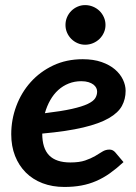

<svg xmlns="http://www.w3.org/2000/svg" viewBox="-20 -723 531 750"><path d="M470.7 -368.2Q470.7 -335.9 456.3 -309.3Q441.9 -282.7 405.3 -261.5Q368.7 -240.2 305.4 -225.1Q242.2 -210 145 -201.2Q145 -143.6 172.1 -116Q199.2 -88.4 254.9 -88.4Q290 -88.4 312.7 -96.2Q335.4 -104 351.6 -113.5Q367.7 -123 380.1 -130.9Q392.6 -138.7 407.7 -138.7Q420.9 -138.7 430.2 -127.9L462.4 -89.8Q435.1 -64.5 409.2 -46.1Q383.3 -27.8 355.7 -15.9Q328.1 -3.9 297.6 1.7Q267.1 7.3 231.4 7.3Q184.6 7.3 146.2 -7.3Q107.9 -22 80.8 -49.1Q53.7 -76.2 38.8 -114Q23.9 -151.9 23.9 -198.7Q23.9 -255.9 43.7 -308.8Q63.5 -361.8 99.9 -402.3Q136.2 -442.9 187.7 -467.3Q239.3 -491.7 303.2 -491.7Q345.2 -491.7 376.7 -480.7Q408.2 -469.7 429 -451.9Q449.7 -434.1 460.2 -412.1Q470.7 -390.1 470.7 -368.2ZM392.1 -625.5Q392.1 -609.4 385.7 -595.5Q379.4 -581.5 368.7 -571Q357.9 -560.5 343.3 -554.4Q328.6 -548.3 312.5 -548.3Q296.9 -548.3 283 -554.4Q269 -560.5 258.5 -571Q248 -581.5 241.9 -595.5Q235.8 -609.4 235.8 -625.5Q235.8 -641.6 241.9 -655.8Q248 -669.9 258.5 -680.4Q269 -690.9 283 -697Q296.9 -703.1 312.5 -703.1Q328.6 -703.1 343.3 -697Q357.9 -690.9 368.7 -680.4Q379.4 -669.9 385.7 -655.8Q392.1 -641.6 392.1 -625.5ZM297.4 -405.8Q271 -405.8 248.3 -396.7Q225.6 -387.7 207.5 -371.3Q189.5 -355 176.3 -331.8Q163.1 -308.6 155.3 -280.8Q220.7 -288.6 260.7 -297.6Q300.8 -306.6 322.8 -317.1Q344.7 -327.6 352.1 -339.6Q359.4 -351.6 359.4 -365.2Q359.4 -372.6 356 -379.6Q352.5 -386.7 345 -392.6Q337.4 -398.4 325.7 -402.1Q314 -405.8 297.4 -405.8Z"/></svg>

Font: Carlito
Style: Bold Italic
Weight: 700
Italic angle: -7°
Designer: Lukasz Dziedzic
Foundry: tyPoland Lukasz Dziedzic
Version: Version 1.104